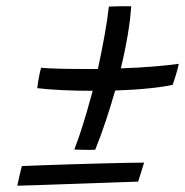

<svg xmlns="http://www.w3.org/2000/svg" viewBox="-20 -683 589 611"><path d="M529.5 -413Q500 -406.5 453.5 -401.8Q407 -397 346.5 -395Q333 -347.5 317 -299.2Q301 -251 283 -206.5Q278 -206 264.5 -206Q251 -206 237.2 -206.5Q223.5 -207 216.5 -207Q230 -242 243.5 -285Q257 -328 269.5 -374.5Q272.5 -384 275 -394Q226 -394 178 -396.2Q130 -398.5 98.5 -402.5Q99 -409 101.2 -422.5Q103.5 -436 106.2 -449Q109 -462 111 -467.5Q129 -465.5 164.5 -464.5Q200 -463.5 243 -463.5Q267 -463.5 291.5 -463.5Q303.5 -518.5 312.8 -570.5Q322 -622.5 326.5 -662Q331.5 -662.5 347.2 -662.8Q363 -663 378.5 -663.2Q394 -663.5 397.5 -663Q395 -622.5 386.5 -571.8Q378 -521 364.5 -465.5Q422 -467.5 470.5 -471.5Q519 -475.5 549 -480Q545.5 -463 538.8 -441.5Q532 -420 529.5 -413ZM438.5 -165.5Q434.5 -152 428.8 -134Q423 -116 419.5 -105Q399 -104.5 360.8 -103Q322.5 -101.5 275.8 -100Q229 -98.5 182 -96.8Q135 -95 96 -93.8Q57 -92.5 35 -92Q37.5 -104.5 41.8 -122.8Q46 -141 49.5 -154.5Q72 -155.5 112.5 -157Q153 -158.5 201.8 -160Q250.5 -161.5 298.2 -162.8Q346 -164 383.5 -164.8Q421 -165.5 438.5 -165.5Z"/></svg>

Font: Grandstander Light
Style: Italic
Weight: 300
Italic angle: -15°
Designer: Tyler Finck
Foundry: Etcetera Type Co
Version: Version 1.200; ttfautohint (v1.8.3)